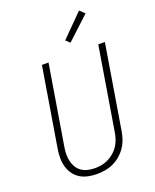

<svg xmlns="http://www.w3.org/2000/svg" viewBox="-175 -1069 950 1175"><g transform="rotate(-20 300.0 -481.0)"><path d="M249 8Q220 8 191.5 2Q163 -4 140 -18.5Q117 -33 101 -55.5Q85 -78 77.5 -105Q70 -132 70 -161.5Q70 -191 75 -220L160 -735H203L117 -214Q113 -191 113 -168Q113 -145 118 -123.5Q123 -102 134.5 -83.5Q146 -65 164 -52.5Q182 -40 204.5 -35Q227 -30 250 -30Q272 -30 294 -34Q316 -38 337 -48.5Q358 -59 376.5 -75Q395 -91 407.5 -110.5Q420 -130 427.5 -152Q435 -174 438 -195L527 -735H570L480 -189Q476 -163 467 -136.5Q458 -110 442 -86.5Q426 -63 404 -44Q382 -25 356 -13Q330 -1 303 3.5Q276 8 249 8ZM371 -803 345 -827 487 -970 519 -940Z"/></g></svg>

Font: Iosevka Aile Extralight
Style: Italic
Weight: 200
Italic angle: -9°
Designer: Belleve Invis
Foundry: Belleve Invis
Version: Version 31.1.0; ttfautohint (v1.8.4)